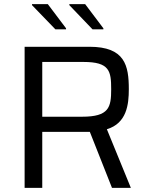

<svg xmlns="http://www.w3.org/2000/svg" viewBox="-20 -916 722 936"><path d="M250 -773H302V-778L213 -896H136V-891ZM431 -773H484V-778L395 -896H318V-891ZM526 0H618L501 -286C598 -315 608 -407 608 -481C608 -597 589 -688 416 -688H100V0H186V-273H418ZM380 -347H186V-614H387C514 -614 522 -570 522 -481C522 -393 512 -347 380 -347Z"/></svg>

Font: Saira UNSAM
Style: Regular
Weight: 400
Designer: Hector Gatti with collaboration of the Omnibus-Type team
Foundry: Omnibus-Type
Version: Version 0.072;PS 000.072;hotconv 1.0.88;makeotf.lib2.5.64775